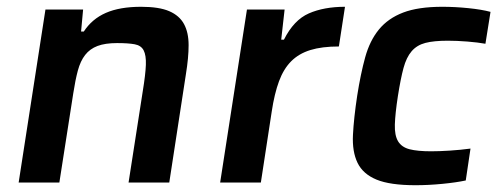

<svg xmlns="http://www.w3.org/2000/svg" viewBox="-20 -538 1478 566"><path d="M359 0 401 -270Q409 -319 410 -347Q411 -375 403.5 -389.5Q396 -404 377 -407.5Q358 -411 325 -411Q290 -411 267.5 -402.5Q245 -394 231 -376Q217 -358 209.5 -330Q202 -302 196 -263L155 0H35L114 -510H225L219 -445H227Q251 -482 292 -500Q333 -518 396 -518Q449 -518 479 -505Q509 -492 522.5 -467Q536 -442 536 -405Q536 -368 528 -319L479 0Z M629 0 708 -510H819L809 -421H817Q846 -479 890.5 -498.5Q935 -518 997 -518L979 -401Q929 -401 895 -390.5Q861 -380 838.5 -357.5Q816 -335 802.5 -298.5Q789 -262 781 -209L749 0Z M1353 -6Q1325 0 1284 4Q1243 8 1205 8Q1130 8 1090 -8.5Q1050 -25 1034 -58Q1018 -91 1020.5 -140.5Q1023 -190 1033 -256Q1043 -320 1056.5 -369Q1070 -418 1097 -451Q1124 -484 1168.5 -501Q1213 -518 1284 -518Q1321 -518 1360.5 -514Q1400 -510 1426 -503L1411 -409Q1389 -413 1358 -415.5Q1327 -418 1300 -418Q1259 -418 1234 -411.5Q1209 -405 1193.5 -387Q1178 -369 1169.5 -337.5Q1161 -306 1153 -255Q1145 -203 1144 -171Q1143 -139 1153.5 -121.5Q1164 -104 1187.5 -98Q1211 -92 1251 -92Q1275 -92 1306 -94Q1337 -96 1367 -100Z"/></svg>

Font: Azeri Sans SemiBold
Style: Italic
Weight: 600
Designer: Hector Gatti & Omnibus-Type (original fonts) / Cristiano Sobral (main changes and remastering)
Foundry: Omnibus-Type
Version: Version 0.07;August 21, 2020;FontCreator 13.0.0.2681 64-bit;